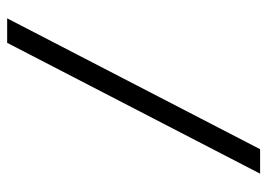

<svg xmlns="http://www.w3.org/2000/svg" viewBox="-125 -621 746 536"><g transform="rotate(90 248.0 -353.0)"><path d="M99.6 0H31.2L396.5 -706.1H464.8Z"/></g></svg>

Font: Kay Pho Du
Style: Regular
Weight: 400
Designer: Victor Gaultney, Khu Oo Reh
Foundry: SIL International
Version: Version 3.000